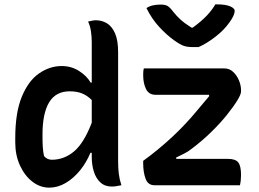

<svg xmlns="http://www.w3.org/2000/svg" viewBox="-20 -850 1190 881"><path d="M891 -634H863Q840 -634 823.5 -639.5Q807 -645 779 -665Q744 -690 710 -727Q676 -764 652 -813Q666 -822 682 -825.5Q698 -829 718 -829Q738 -829 749 -822.5Q760 -816 775 -796Q789 -778 808 -760.5Q827 -743 859 -723H864Q904 -752 929 -778.5Q954 -805 968 -830H974Q1015 -830 1036 -821Q1057 -812 1057 -800Q1057 -792 1051.5 -778.5Q1046 -765 1032 -746Q1008 -712 968 -681Q928 -650 891 -634ZM263 -547Q307 -547 342.5 -524.5Q378 -502 396 -471H401V-656Q401 -684 397 -708.5Q393 -733 384 -751Q393 -753 402 -755Q411 -757 420 -757Q447 -757 470 -743.5Q493 -730 507.5 -698Q522 -666 522 -610V-110Q522 -79 525 -53.5Q528 -28 537 0Q525 2 515 4Q505 6 493 6Q461 6 440.5 -13Q420 -32 410.5 -63Q401 -94 401 -130V-149H395Q377 -105 347.5 -68.5Q318 -32 281.5 -10.5Q245 11 206 11Q164 11 128.5 -16.5Q93 -44 71.5 -91Q50 -138 50 -196V-216Q50 -333 80 -406Q110 -479 159 -513Q208 -547 263 -547ZM640 -536H1010Q1033 -536 1050 -520Q1067 -504 1076.5 -481Q1086 -458 1086 -436V-430Q1086 -417 1068.5 -388.5Q1051 -360 1020.5 -322Q990 -284 948.5 -243.5Q907 -203 859 -167Q843 -154 824.5 -145Q806 -136 788 -127L789 -121H1026Q1061 -121 1073.5 -104.5Q1086 -88 1086 -47Q1086 -22 1081 0H689Q659 0 648 -30Q637 -60 637 -100V-112Q706 -162 769.5 -221Q833 -280 887 -346Q901 -363 913.5 -377.5Q926 -392 940 -409L939 -415H694Q663 -415 650 -441.5Q637 -468 637 -505Q637 -513 637.5 -521Q638 -529 640 -536ZM182 -134Q196 -117 218 -117Q274 -117 319.5 -155Q365 -193 401 -287V-391Q380 -412 356 -421.5Q332 -431 300 -431Q236 -431 205.5 -380.5Q175 -330 175 -232V-222Q175 -194 176.5 -173Q178 -152 182 -134Z"/></svg>

Font: Recursive Sn Csl St SmB
Style: Regular
Weight: 600
Version: Version 1.079;hotconv 1.0.112;makeotfexe 2.5.65598; ttfautoh